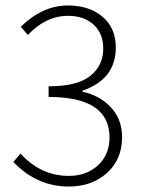

<svg xmlns="http://www.w3.org/2000/svg" viewBox="-20 -671 519 703"><path d="M232 12Q115 12 29 -78L55 -109Q129 -27 232 -27Q297 -27 339 -66Q381 -105 381 -168Q381 -316 158 -316V-355Q263 -355 310.5 -393Q358 -431 358 -494Q358 -548 323 -580.5Q288 -613 229 -613Q148 -613 82 -543L56 -573Q136 -651 229 -651Q306 -651 355 -610Q404 -569 404 -497Q404 -381 282 -339V-335Q345 -322 386 -278Q427 -234 427 -169Q427 -87 371.5 -37.5Q316 12 232 12Z"/></svg>

Font: Toshiba Sans Light
Style: Regular
Weight: 300
Designer: Paul D. Hunt
Foundry: Toshiba Corporation
Version: Version 2.020;PS 2.0;hotconv 1.0.86;makeotf.lib2.5.63406